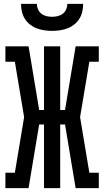

<svg xmlns="http://www.w3.org/2000/svg" viewBox="-20 -975 540 995"><path d="M8 0V-80H57L105 -368L57 -655H8V-735H128L136 -688L183 -405H208V-735H292V-405H317L372 -735H492V-655H443L395 -368L443 -80H492V0H372L317 -330H292V0H208V-330H183L128 0ZM250 -815Q230 -815 209.5 -818Q189 -821 170.5 -828Q152 -835 135.5 -848Q119 -861 108.5 -878Q98 -895 93.5 -915Q89 -935 89 -955H171Q171 -940 177 -926.5Q183 -913 194.5 -904Q206 -895 220.5 -891.5Q235 -888 250 -888Q265 -888 279.5 -891.5Q294 -895 305.5 -904Q317 -913 323 -926.5Q329 -940 329 -955H411Q411 -935 406.5 -915Q402 -895 391.5 -878Q381 -861 364.5 -848Q348 -835 329.5 -828Q311 -821 290.5 -818Q270 -815 250 -815Z"/></svg>

Font: Iosevka Slab Medium
Style: Regular
Weight: 500
Monospace: yes
Designer: Belleve Invis
Foundry: Belleve Invis
Version: Version 11.1.1; ttfautohint (v1.8.3)